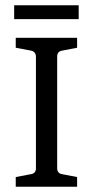

<svg xmlns="http://www.w3.org/2000/svg" viewBox="-20 -712 355 732"><path d="M274 -568H40V-530L98 -519C110 -517 117 -508 117 -496V-70C117 -58 111 -50 98 -48L40 -37V0H274V-37L217 -48C204 -50 198 -58 198 -71V-496C198 -509 204 -517 217 -519L274 -530ZM34 -639H280V-692H34Z"/></svg>

Font: Yrsa
Style: Regular
Weight: 400
Designer: Anna Giedrys (Yrsa+Rasa design), David Brezina (Yrsa art-direction, Rasa art-direction, design)
Foundry: Rosetta Type Foundry
Version: Version 1.001;PS 1.1;hotconv 1.0.88;makeotf.lib2.5.647800